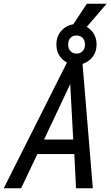

<svg xmlns="http://www.w3.org/2000/svg" viewBox="-65 -1008 592 1028"><path d="M-45 0 302 -690H375L432 0H342L333 -183H135L48 0ZM171 -261H327L311 -558ZM237 -770Q237 -818 268.5 -848.5Q300 -879 344 -879Q388 -879 420 -848.5Q452 -818 452 -770Q452 -722 420 -691.5Q388 -661 344 -661Q300 -661 268.5 -691.5Q237 -722 237 -770ZM300 -769Q300 -747 312.5 -734Q325 -721 344 -721Q364 -721 377 -734Q390 -747 390 -769Q390 -793 377 -805.5Q364 -818 344 -818Q325 -818 312.5 -805.5Q300 -793 300 -769ZM301 -838 400 -988H506L377 -838Z"/></svg>

Font: Radio Canada Condensed
Style: Italic
Weight: 400
Width: 3
Italic angle: -12°
Designer: Charles Daoud, Etienne Aubert Bonn, Alexandre Saumier Demers, Jacques Le Bailly
Foundry: Radio-Canada
Version: Version 2.104; ttfautohint (v1.8.4.7-5d5b);gftools[0.9.28.de